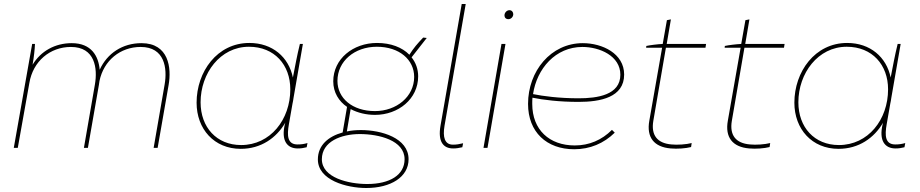

<svg xmlns="http://www.w3.org/2000/svg" viewBox="-20 -740 4603 961"><path d="M49 0H69L127 -325C145 -433 230 -505 335 -505C456 -505 469 -398 455 -317L400 0H420L475 -315L478 -335C499 -437 582 -505 684 -505C805 -505 818 -398 804 -317L749 0H769L824 -315C839 -400 825 -524 688 -524C594 -524 517 -474 479 -391C473 -459 438 -524 339 -524C255 -524 184 -484 143 -416C150 -456 154 -493 155 -520H141Z M1470 3C1487 3 1499 1 1515 -3L1519 -24C1501 -19 1488 -17 1469 -17C1418 -17 1416 -62 1426 -118L1444 -221C1446 -230 1448 -240 1449 -249L1496 -520H1481C1467 -464 1457 -408 1446 -352C1425 -454 1344 -525 1228 -525C1067 -525 964 -381 964 -226C964 -94 1052 5 1185 5C1286 5 1363 -49 1408 -126L1406 -119C1386 -36 1417 3 1470 3ZM1226 -506C1354 -506 1433 -415 1433 -293C1433 -141 1333 -14 1187 -14C1064 -14 984 -103 984 -228C984 -373 1082 -506 1226 -506Z M1857 -165C1974 -165 2073 -245 2073 -358C2073 -394 2061 -427 2040 -453L2116 -550L2098 -552C2068 -520 2052 -502 2029 -466C1993 -503 1936 -525 1867 -525C1747 -525 1648 -445 1648 -333C1648 -277 1676 -233 1717 -205L1695 -77C1623 -57 1571 -13 1571 58C1571 162 1715 201 1813 201C1936 201 2025 146 2025 57C2025 -50 1888 -89 1787 -89C1762 -89 1738 -87 1716 -82L1735 -194C1771 -175 1813 -165 1857 -165ZM1818 181C1725 181 1591 150 1591 57C1591 -32 1688 -69 1781 -69C1876 -69 2005 -38 2005 57C2005 136 1931 181 1818 181ZM1857 -184C1743 -184 1669 -249 1669 -335C1669 -434 1755 -506 1866 -506C1979 -506 2053 -441 2053 -355C2053 -256 1964 -184 1857 -184Z M2248 3C2265 3 2275 1 2294 -3L2298 -23C2277 -18 2265 -16 2247 -16C2206 -16 2195 -53 2205 -111L2311 -720H2291L2185 -112C2170 -28 2201 3 2248 3Z M2400 0H2420L2510 -520H2490ZM2525 -644C2537 -644 2549 -655 2549 -669C2549 -679 2542 -689 2530 -689C2516 -689 2505 -676 2505 -663C2505 -652 2512 -644 2525 -644Z M2854 7C2933 7 3002 -22 3057 -76L3043 -90C2992 -39 2929 -12 2857 -12C2730 -12 2644 -90 2644 -220C2644 -230 2644 -241 2645 -251C2699 -240 2779 -230 2876 -230C2984 -230 3104 -252 3104 -367C3104 -472 2995 -524 2897 -524C2737 -524 2623 -384 2623 -220C2623 -79 2716 7 2854 7ZM2648 -269C2667 -396 2760 -505 2895 -505C2982 -505 3085 -460 3085 -366C3085 -264 2969 -248 2876 -248C2778 -248 2697 -259 2648 -269Z M3337 3C3370 6 3412 3 3439 -4L3442 -24C3415 -17 3370 -14 3341 -17C3269 -23 3238 -64 3250 -135L3313 -501H3511L3514 -520H3317L3338 -643L3318 -639L3297 -520C3272 -519 3233 -514 3215 -510L3214 -501H3294L3230 -136C3215 -53 3253 -4 3337 3Z M3730 3C3763 6 3805 3 3832 -4L3835 -24C3808 -17 3763 -14 3734 -17C3662 -23 3631 -64 3643 -135L3706 -501H3904L3907 -520H3710L3731 -643L3711 -639L3690 -520C3665 -519 3626 -514 3608 -510L3607 -501H3687L3623 -136C3608 -53 3646 -4 3730 3Z M4462 3C4479 3 4491 1 4507 -3L4511 -24C4493 -19 4480 -17 4461 -17C4410 -17 4408 -62 4418 -118L4436 -221C4438 -230 4440 -240 4441 -249L4488 -520H4473C4459 -464 4449 -408 4438 -352C4417 -454 4336 -525 4220 -525C4059 -525 3956 -381 3956 -226C3956 -94 4044 5 4177 5C4278 5 4355 -49 4400 -126L4398 -119C4378 -36 4409 3 4462 3ZM4218 -506C4346 -506 4425 -415 4425 -293C4425 -141 4325 -14 4179 -14C4056 -14 3976 -103 3976 -228C3976 -373 4074 -506 4218 -506Z"/></svg>

Font: Fixel Display Thin
Style: Italic
Weight: 100
Italic angle: -10°
Designer: AlfaBravo + MacPaw
Foundry: Kyrylo Tkachov, Marchela Mozhyna, Serhii Makarenko, Maria Weinstein, Zakhar Kryvoshyya
Version: Version 1.210;Glyphs 3.2 (3217)